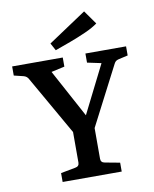

<svg xmlns="http://www.w3.org/2000/svg" viewBox="-89 -829 714 893"><g transform="rotate(-10 267.5 -382.0)"><path d="M237 -194 63 -499Q56 -512 41 -516L-4 -527V-570H235V-527L172 -513L311 -256H279L408 -513L342 -527V-570H534V-527L490 -517Q482 -515 477 -511.5Q472 -508 468 -500L310 -194ZM134 0V-42L203 -55Q222 -58 222 -76V-232H324V-76Q324 -58 343 -55L413 -42V0ZM209 -609 190 -644 370 -764 416 -699Q393 -682 357 -666Q321 -650 282 -635.5Q243 -621 209 -609Z"/></g></svg>

Font: Rasa Medium
Style: Regular
Weight: 500
Designer: Anna Giedrys (Yrsa+Rasa design), David Brezina (Yrsa art-direction, Rasa art-direction, design)
Foundry: Rosetta Type Foundry
Version: Version 2.004